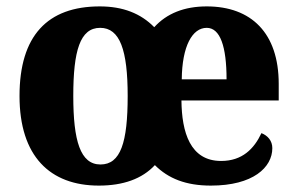

<svg xmlns="http://www.w3.org/2000/svg" viewBox="-20 -570 928 600"><path d="M289 10C365 10 424 -11 464 -54C506 -12 561 10 639 10C771 10 831 -47 831 -107C831 -130 817 -146 797 -154C774 -105 737 -67 671 -67C574 -67 548 -157 547 -256H851V-308C851 -467 765 -550 626 -550C556 -550 501 -528 462 -485C420 -528 364 -550 292 -550C128 -550 41 -458 41 -270C41 -82 136 10 289 10ZM294 -56C231 -56 209 -130 209 -270C209 -411 230 -483 293 -483C355 -483 379 -413 379 -270C379 -125 357 -56 294 -56ZM688 -322H548C549 -426 581 -483 626 -483C668 -483 688 -425 688 -322Z"/></svg>

Font: Noto Serif Bengali SemiCondensed ExtraBold
Style: Regular
Weight: 800
Width: 4
Designer: Juan Bruce, Universal Thirst, Indian Type Foundry and the Monotype Design Team.
Foundry: Monotype Imaging Inc.
Version: Version 2.003